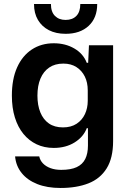

<svg xmlns="http://www.w3.org/2000/svg" viewBox="-20 -757 649 954"><path d="M281 177Q214 177 165 157.5Q116 138 87.5 102.5Q59 67 55 20H175Q179 40 193.5 55Q208 70 231 78.5Q254 87 284 87Q332 87 361 73.5Q390 60 403.5 33Q417 6 417 -34V-120H411Q395 -77 351 -49.5Q307 -22 247 -22Q200 -22 162 -40Q124 -58 96.5 -91.5Q69 -125 54 -173Q39 -221 39 -282Q39 -364 65 -422Q91 -480 138 -511Q185 -542 247 -542Q305 -542 349.5 -516Q394 -490 411 -445H418L422 -532H542V-56Q542 28 510 79.5Q478 131 419.5 154Q361 177 281 177ZM293 -124Q333 -124 360.5 -142Q388 -160 402 -190Q416 -220 416 -256V-308Q416 -347 401.5 -376.5Q387 -406 360 -423.5Q333 -441 295 -441Q253 -441 224.5 -421.5Q196 -402 181 -366.5Q166 -331 166 -282Q166 -234 180.5 -198.5Q195 -163 223 -143.5Q251 -124 293 -124ZM306 -589Q258 -589 223 -607Q188 -625 168.5 -658Q149 -691 149 -737H233Q233 -698 253 -678Q273 -658 306 -658Q340 -658 359.5 -678Q379 -698 379 -737H463Q463 -668 420.5 -628.5Q378 -589 306 -589Z"/></svg>

Font: Mona Sans ExtraLight SemiBold
Style: Regular
Weight: 600
Version: Version 2.000